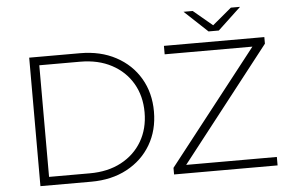

<svg xmlns="http://www.w3.org/2000/svg" viewBox="-57 -959 1572 1042"><g transform="rotate(-5 729.0 -437.5)"><path d="M122 0V-700H399Q510 -700 594 -655Q678 -610 724.5 -531Q771 -452 771 -350Q771 -248 724.5 -169Q678 -90 594 -45Q510 0 399 0ZM173 -46H395Q494 -46 567 -85Q640 -124 680 -192.5Q720 -261 720 -350Q720 -439 680 -507.5Q640 -576 567 -615Q494 -654 395 -654H173ZM850 0V-36L1334 -654H856V-700H1403V-664L920 -46H1414V0ZM1104 -757 978 -875H1028L1132 -788L1236 -875H1286L1160 -757Z"/></g></svg>

Font: Montserrat Z Light
Style: Regular
Weight: 300
Designer: Julieta Ulanovsky
Foundry: Julieta Ulanovsky
Version: Version 8.000